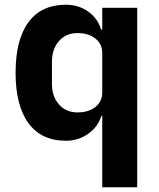

<svg xmlns="http://www.w3.org/2000/svg" viewBox="-20 -583 675 813"><path d="M413 210V-92H409Q395 -46 353.5 -16.5Q312 13 259 13Q155 13 100.5 -61.5Q46 -136 46 -275Q46 -415 100.5 -489Q155 -563 259 -563Q313 -563 353.5 -534Q394 -505 408 -458H413V-550H561V210ZM413 -192V-359Q413 -397 383.5 -420Q354 -443 308 -443Q260 -443 230 -409.5Q200 -376 200 -322V-228Q200 -174 230 -140.5Q260 -107 308 -107Q355 -107 384 -130Q413 -153 413 -192Z"/></svg>

Font: IBM Plex Sans JP
Style: Bold
Weight: 700
Designer: Mike Abbink; Paul van der Laan; Pieter van Rosmalen; Wujin Sim; Yejin Wi; Jinhee Kim; Boomi Park; Yona Kim; Kichan Ma
Foundry: Sandoll Inc.
Version: Version 1.001